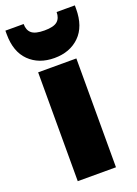

<svg xmlns="http://www.w3.org/2000/svg" viewBox="-158 -868 663 930"><g transform="rotate(-20 174.0 -402.5)"><path d="M272 -561V0H75V-561ZM353 -787Q353 -696 303.5 -647.5Q254 -599 174 -599Q94 -599 44.5 -647.5Q-5 -696 -5 -787V-805H89Q89 -773 108 -757Q127 -741 174 -741Q221 -741 240 -757Q259 -773 259 -805H353Z"/></g></svg>

Font: DVN-Poppins ExtBd
Style: Regular
Weight: 800
Designer: Ninad Kale (Devanagari), Jonny Pinhorn (Latin)
Foundry: Indian Type Foundry
Version: 4.004